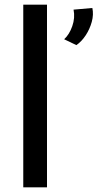

<svg xmlns="http://www.w3.org/2000/svg" viewBox="-20 -797 422 817"><path d="M79 -777H180V0H79ZM305 -605 253 -630Q275 -650 287.5 -685.5Q300 -721 293 -756L373 -763Q379 -735 370.5 -704Q362 -673 344.5 -646.5Q327 -620 305 -605Z"/></svg>

Font: Reem Kufi Fun
Style: Regular
Weight: 400
Designer: Khaled Hosny
Version: Version 1.005